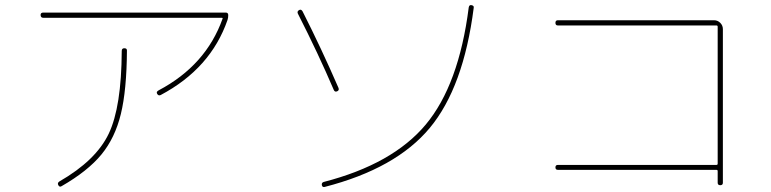

<svg xmlns="http://www.w3.org/2000/svg" viewBox="-20 -740 3040 757"><path d="M150.4 -669.9Q140.6 -669.9 140.1 -680.2Q139.6 -690.4 150.4 -690.4H870.1Q879.9 -690.4 879.9 -680.2Q879.9 -669.9 877 -661.1Q810.5 -469.7 613.3 -365.2Q604.5 -361.3 599.6 -370.1Q594.7 -377.9 605.5 -383.8Q792 -482.4 857.4 -666Q859.4 -669.9 853.5 -669.9ZM460 -539.1Q460 -549.8 470.2 -549.8Q480.5 -549.8 480.5 -541Q479.5 -384.8 456.5 -290.5Q433.6 -196.3 379.9 -130.9Q326.2 -65.4 222.7 -5.9Q214.8 -1 210 -9.8Q205.1 -18.6 213.9 -24.4Q358.4 -107.4 408.7 -212.9Q459 -318.4 460 -539.1Z M1249 -9.8Q1247.1 -19.5 1255.9 -22.5Q1528.3 -92.8 1658.7 -249Q1789.1 -405.3 1828.1 -710.9Q1830.1 -721.7 1838.9 -719.7Q1849.6 -717.8 1847.7 -709Q1807.6 -395.5 1674.3 -235.4Q1541 -75.2 1259.8 -2.9Q1251 -1 1249 -9.8ZM1295.9 -385.7Q1235.4 -527.3 1154.3 -686.5Q1150.4 -695.3 1159.2 -700.2Q1167 -705.1 1172.9 -695.3Q1247.1 -548.8 1314.5 -393.6Q1318.4 -383.8 1309.1 -379.9Q1299.8 -376 1295.9 -385.7Z M2804.7 -89.8Q2809.6 -89.8 2809.6 -94.7V-634.8Q2809.6 -639.6 2804.7 -639.6H2179.7Q2169.9 -639.6 2169.9 -649.9Q2169.9 -660.2 2179.7 -660.2H2794.9Q2809.6 -660.2 2819.8 -649.9Q2830.1 -639.6 2830.1 -625V-19.5Q2830.1 -9.8 2819.8 -9.8Q2809.6 -9.8 2809.6 -19.5V-65.4Q2809.6 -70.3 2804.7 -70.3H2179.7Q2169.9 -70.3 2169.9 -80.1Q2169.9 -89.8 2179.7 -89.8Z"/></svg>

Font: Rounded-X Mgen+ 2m thin
Style: Regular
Weight: 100
Designer: [Source Han Sans]
Ryoko NISHIZUKA  (kana & ideographs); Paul D. Hunt (Latin, Greek & Cyrillic); Wenlong ZHANG  (bopomofo
Version: Version 1.059.20150602